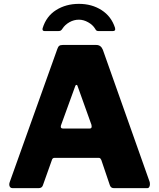

<svg xmlns="http://www.w3.org/2000/svg" viewBox="-20 -975 825 995"><path d="M28 -19Q28 -26 31 -33L277 -721Q281 -733 287 -737.5Q293 -742 305 -742H479Q503 -742 513 -717L756 -31Q757 -28 757 -21Q757 -12 753.5 -6Q750 0 743 0H570Q554 0 549 -16L505 -146Q502 -152 499.5 -154.5Q497 -157 490 -157H263Q252 -157 249 -146L202 -14Q197 0 180 0H45Q37 0 32.5 -5Q28 -10 28 -19ZM445 -309Q455 -309 455 -319Q455 -325 454 -328L382 -529Q381 -535 376 -535Q372 -535 370 -529L297 -328Q295 -324 295 -318Q295 -309 307 -309ZM491 -814Q485 -814 481 -816Q477 -818 473 -826Q461 -846 437 -859.5Q413 -873 389 -873Q363 -873 340 -860Q317 -847 304 -827Q299 -819 294.5 -816.5Q290 -814 282 -814H211Q204 -814 201.5 -818.5Q199 -823 201 -829Q220 -891 271 -923Q322 -955 389 -955Q456 -955 506.5 -922.5Q557 -890 576 -831Q577 -828 577 -823Q577 -814 564 -814Z"/></svg>

Font: Libre Franklin ExtraBold
Style: Regular
Weight: 800
Designer: Pablo Impallari, Rodrigo Fuenzalida
Foundry: Impallari Type
Version: Version 1.002; ttfautohint (v1.5)